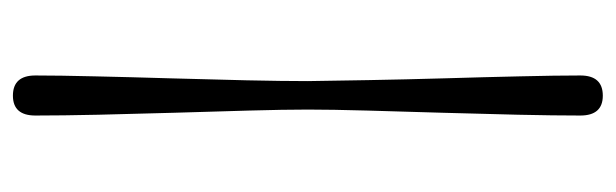

<svg xmlns="http://www.w3.org/2000/svg" viewBox="-340 -452 931 290"><g transform="rotate(-90 125.0 -307.5)"><path d="M104 -307.5Q104 -343.5 102.5 -396.8Q101 -450 99.2 -509.2Q97.5 -568.5 96.2 -624Q95 -679.5 95 -719Q95 -753 125 -753Q155.5 -753 155.5 -719Q155.5 -684 154.2 -629.8Q153 -575.5 151.2 -515.5Q149.5 -455.5 148.2 -400.2Q147 -345 147 -307.5Q147.5 -270.5 148.5 -215.8Q149.5 -161 151.2 -101Q153 -41 154.2 13.2Q155.5 67.5 155.5 104Q155.5 138 125 138Q95 138 95 104Q95 65 96.2 10Q97.5 -45 99.2 -104.5Q101 -164 102.5 -217.8Q104 -271.5 104 -307.5Z"/></g></svg>

Font: Fraunces 72pt Soft
Style: Regular
Weight: 400
Version: Version 1.000;[b76b70a41]